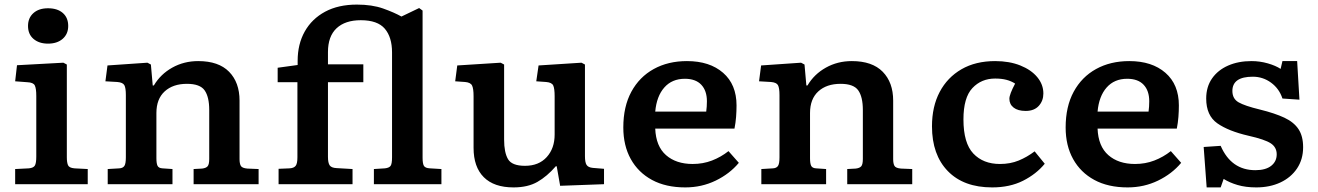

<svg xmlns="http://www.w3.org/2000/svg" viewBox="-20 -802 5738 836"><path d="M189 -612Q150 -612 126 -632.5Q102 -653 102 -689Q102 -724 125.5 -745Q149 -766 189 -766Q230 -766 253.5 -745.5Q277 -725 277 -689Q277 -654 253 -633Q229 -612 189 -612ZM46 0V-66L106 -69Q126 -71 132 -81.5Q138 -92 138 -120V-384Q138 -417 131.5 -430Q125 -443 99 -444L46 -448L54 -518L256 -529L271 -521V-117Q271 -95 276 -83Q281 -71 304 -69L362 -66V0Z M449 0V-66L500 -69Q515 -70 521.5 -79.5Q528 -89 528 -117V-388Q528 -419 521.5 -431Q515 -443 491 -445L439 -448L448 -517L622 -529L637 -521L645 -430H650Q679 -479 730 -507.5Q781 -536 843 -536Q932 -536 977.5 -489.5Q1023 -443 1023 -364V-109Q1023 -90 1028.5 -80Q1034 -70 1057 -68L1106 -66V0H823V-66L860 -68Q877 -70 884 -78Q891 -86 891 -110V-323Q891 -380 871 -408.5Q851 -437 794 -437Q733 -437 697 -404Q661 -371 661 -310V-113Q661 -90 666 -80Q671 -70 687 -69L731 -66V0Z M1193 0V-67L1241 -69Q1259 -70 1267 -79.5Q1275 -89 1275 -117V-444H1189V-507L1276 -519V-537Q1276 -610 1307 -665Q1338 -720 1395.5 -751Q1453 -782 1534 -782Q1600 -782 1648 -765Q1696 -748 1728 -730L1805 -767L1820 -756V-115Q1820 -89 1826 -79.5Q1832 -70 1852 -69L1902 -66V0H1608V-66L1656 -69Q1674 -71 1680.5 -79.5Q1687 -88 1687 -117V-574Q1687 -640 1655.5 -677Q1624 -714 1551 -714Q1483 -714 1445.5 -679Q1408 -644 1408 -575V-522H1562V-444H1408V-119Q1408 -93 1415.5 -82Q1423 -71 1446 -70L1515 -66V0Z M2216 14Q2131 14 2086.5 -30.5Q2042 -75 2042 -158V-383Q2042 -416 2035.5 -429.5Q2029 -443 2005 -445L1962 -448L1971 -517L2160 -529L2175 -521V-194Q2175 -138 2192 -109Q2209 -80 2266 -80Q2326 -80 2360.5 -118Q2395 -156 2395 -216V-383Q2395 -416 2389 -429.5Q2383 -443 2358 -445L2315 -448L2325 -517L2512 -529L2527 -521V-122Q2527 -95 2534 -84Q2541 -73 2561 -71L2610 -67V0L2419 7L2404 -78H2400Q2362 -34 2320 -10Q2278 14 2216 14Z M2964 14Q2879 14 2819 -18.5Q2759 -51 2726.5 -109.5Q2694 -168 2694 -247Q2694 -338 2729 -402.5Q2764 -467 2826.5 -501.5Q2889 -536 2971 -536Q3070 -536 3128.5 -485Q3187 -434 3187 -343Q3187 -318 3185 -292.5Q3183 -267 3178 -242H2833Q2836 -165 2880 -126.5Q2924 -88 2996 -88Q3041 -88 3080 -103Q3119 -118 3152 -144L3197 -93Q3157 -45 3096 -15.5Q3035 14 2964 14ZM2833 -316H3055Q3058 -338 3058 -361Q3058 -407 3033.5 -433Q3009 -459 2962 -459Q2906 -459 2872.5 -421Q2839 -383 2833 -316Z M3295 0V-66L3346 -69Q3361 -70 3367.5 -79.5Q3374 -89 3374 -117V-388Q3374 -419 3367.5 -431Q3361 -443 3337 -445L3285 -448L3294 -517L3468 -529L3483 -521L3491 -430H3496Q3525 -479 3576 -507.5Q3627 -536 3689 -536Q3778 -536 3823.5 -489.5Q3869 -443 3869 -364V-109Q3869 -90 3874.5 -80Q3880 -70 3903 -68L3952 -66V0H3669V-66L3706 -68Q3723 -70 3730 -78Q3737 -86 3737 -110V-323Q3737 -380 3717 -408.5Q3697 -437 3640 -437Q3579 -437 3543 -404Q3507 -371 3507 -310V-113Q3507 -90 3512 -80Q3517 -70 3533 -69L3577 -66V0Z M4300 14Q4176 14 4107 -57Q4038 -128 4038 -252Q4038 -338 4071.5 -401.5Q4105 -465 4166.5 -500.5Q4228 -536 4313 -536Q4375 -536 4422.5 -517Q4470 -498 4496.5 -466Q4523 -434 4523 -395Q4523 -363 4503 -341Q4483 -319 4446 -319Q4412 -319 4393.5 -333.5Q4375 -348 4375 -372Q4375 -391 4400 -438Q4383 -449 4362 -454.5Q4341 -460 4313 -460Q4253 -460 4214 -418.5Q4175 -377 4175 -282Q4175 -179 4218 -133.5Q4261 -88 4334 -88Q4379 -88 4415.5 -103Q4452 -118 4485 -143L4529 -89Q4492 -44 4434.5 -15Q4377 14 4300 14Z M4890 14Q4805 14 4745 -18.5Q4685 -51 4652.5 -109.5Q4620 -168 4620 -247Q4620 -338 4655 -402.5Q4690 -467 4752.5 -501.5Q4815 -536 4897 -536Q4996 -536 5054.5 -485Q5113 -434 5113 -343Q5113 -318 5111 -292.5Q5109 -267 5104 -242H4759Q4762 -165 4806 -126.5Q4850 -88 4922 -88Q4967 -88 5006 -103Q5045 -118 5078 -144L5123 -93Q5083 -45 5022 -15.5Q4961 14 4890 14ZM4759 -316H4981Q4984 -338 4984 -361Q4984 -407 4959.5 -433Q4935 -459 4888 -459Q4832 -459 4798.5 -421Q4765 -383 4759 -316Z M5234 14 5221 -162 5295 -167Q5341 -61 5446 -61Q5491 -61 5515 -80Q5539 -99 5539 -130Q5539 -161 5513 -178Q5487 -195 5416 -211Q5329 -231 5280.5 -265Q5232 -299 5232 -373Q5232 -424 5257.5 -460.5Q5283 -497 5327.5 -516.5Q5372 -536 5429 -536Q5466 -536 5500.5 -526Q5535 -516 5556 -502L5564 -536H5628L5638 -368L5564 -373Q5550 -416 5514.5 -442Q5479 -468 5435 -468Q5346 -468 5346 -406Q5346 -372 5373 -356.5Q5400 -341 5466 -325Q5531 -309 5572.5 -289.5Q5614 -270 5634 -239.5Q5654 -209 5654 -161Q5654 -108 5627.5 -68.5Q5601 -29 5555 -7.5Q5509 14 5450 14Q5404 14 5368.5 3.5Q5333 -7 5308 -23L5295 14Z"/></svg>

Font: Literata 7pt SemiBold
Style: Regular
Weight: 600
Designer: Latin by Veronika Burian and Jose Scaglione. Greek by Irene Vlachou. Cyrillic by Vera Evstafieva.
Foundry: TypeTogether
Version: Version 3.002